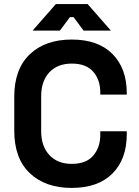

<svg xmlns="http://www.w3.org/2000/svg" viewBox="-20 -908 684 942"><path d="M50 -266V-434Q50 -569 126 -641.5Q202 -714 332 -714Q461 -714 531.5 -643.5Q602 -573 602 -450V-444H472V-454Q472 -516 437.5 -556Q403 -596 332 -596Q262 -596 222 -553Q182 -510 182 -436V-264Q182 -191 222 -147.5Q262 -104 332 -104Q403 -104 437.5 -144.5Q472 -185 472 -246V-264H602V-250Q602 -127 531.5 -56.5Q461 14 332 14Q202 14 126 -58.5Q50 -131 50 -266ZM140 -758 254 -888H410L524 -758H390L341 -824H323L274 -758Z"/></svg>

Font: Space 7353
Style: Regular
Weight: 400
Designer: Christine Claussen + Ruben Lyon  (Space 7353)
Version: Version 1.000;FEAKit 1.0